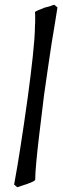

<svg xmlns="http://www.w3.org/2000/svg" viewBox="-20 -762 265 802"><path d="M127 -10C127 -81 156 -294 164 -365L180 -476C188 -534 203 -630 210 -668L220 -731L207 -742C202 -741 196 -739 189 -736L166 -730C145 -722 133 -717 126 -712C127 -704 127 -694 127 -682C127 -673 127 -664 126 -653C126 -594 112 -474 96 -356L80 -244C76 -219 58 -92 39 9L52 20C76 12 116 1 127 -10Z"/></svg>

Font: Temporarium
Style: Italic
Weight: 400
Italic angle: -7°
Version: Version 1.1